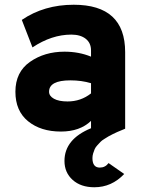

<svg xmlns="http://www.w3.org/2000/svg" viewBox="-20 -543 613 810"><path d="M378 247Q321 247 286.5 216Q252 185 252 136Q252 44 364 -2V-33Q317 12 237 12Q152 12 98.5 -31.5Q45 -75 45 -156Q45 -239 106.5 -282Q168 -325 252 -325Q313 -325 364 -304V-330Q364 -362 341.5 -379.5Q319 -397 281 -397Q198 -397 117 -343L72 -459Q166 -523 291 -523Q508 -523 508 -323V0Q506 1 492.5 6.5Q479 12 474.5 14Q470 16 456.5 22.5Q443 29 437.5 32.5Q432 36 420.5 43Q409 50 404 55.5Q399 61 391 69.5Q383 78 379.5 86Q376 94 373 104Q370 114 370 124Q370 164 401 164Q424 164 438 145L504 191Q451 247 378 247ZM265 -115Q321 -115 364 -149V-192Q324 -204 277 -204Q187 -204 187 -156Q187 -138 207.5 -126.5Q228 -115 265 -115Z"/></svg>

Font: Overpass Heavy
Style: Regular
Weight: 900
Designer: Delve Withrington, Thomas Jockin
Foundry: Delve Fonts
Version: Version 3.000;DELV;Overpass